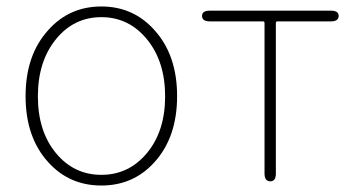

<svg xmlns="http://www.w3.org/2000/svg" viewBox="-20 -560 1094 593"><path d="M129 -59Q59 -136 59 -263Q59 -390 129 -467Q194 -540 293 -540Q392 -540 457 -467Q527 -390 527 -263Q527 -136 457 -59Q392 13 293 13Q194 13 129 -59ZM152.5 -87.5Q208 -20 293 -20Q378 -20 434 -87.5Q490 -155 490 -262.5Q490 -370 434 -438.5Q378 -507 293 -507Q208 -507 152.5 -438.5Q97 -370 97 -262.5Q97 -155 152.5 -87.5Z M815 0Q797 0 797 -24V-489Q797 -494 792 -494H628Q604 -494 604 -511Q604 -527 628 -527H1002Q1026 -527 1026 -511Q1026 -494 1002 -494H837Q832 -494 832 -489V-24Q832 0 815 0Z"/></svg>

Font: Resource Han Rounded JP ExtraLight
Style: Regular
Weight: 250
Designer: Cyano Hao (round all glyphs); Ryoko NISHIZUKA 西塚涼子 (kana, bopomofo & ideographs); Paul D. Hunt (Latin, Greek & Cyrillic)
Foundry: Cyano Hao
Version: 0.990